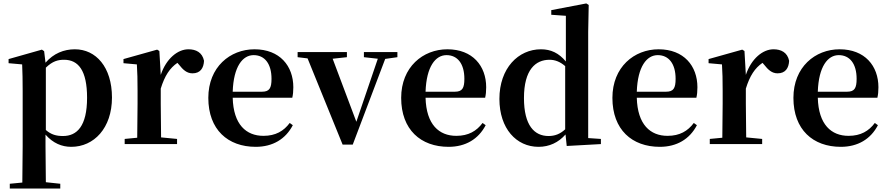

<svg xmlns="http://www.w3.org/2000/svg" viewBox="-20 -839 5172 1118"><path d="M395 16C527 16 632 -93 632 -271C632 -449 538 -552 416 -552C352 -552 292 -528 245 -474L237 -541L224 -550L30 -495V-471L109 -464C111 -415 112 -375 112 -309V14L110 224L37 231V259H331V231L247 222L245 13V-55C289 -5 340 16 395 16ZM247 -445C286 -483 318 -491 353 -491C436 -491 487 -429 487 -270C487 -104 428 -47 347 -47C308 -47 278 -55 247 -82Z M777 0H1011V-30L918 -39L916 -235V-323C939 -398 969 -443 1013 -473L1021 -464C1046 -432 1068 -412 1101 -412C1146 -412 1166 -442 1168 -485C1158 -534 1121 -552 1077 -552C1015 -552 948 -498 916 -403L908 -542L895 -550L699 -495V-471L777 -464C780 -415 781 -377 781 -310V-235C781 -180 780 -95 779 -37L706 -30V0Z M1469 16C1568 16 1643 -29 1685 -110L1667 -123C1632 -76 1585 -48 1514 -48C1414 -48 1339 -113 1335 -270H1682C1686 -288 1688 -306 1688 -331C1688 -455 1609 -552 1462 -552C1320 -552 1193 -449 1193 -269C1193 -84 1307 16 1469 16ZM1335 -305C1340 -452 1393 -518 1457 -518C1521 -518 1561 -468 1561 -380C1561 -326 1549 -305 1506 -305Z M2099 -506 2180 -497 2055 -130 1917 -497 2000 -506V-536H1713V-506L1771 -499L1975 3H2034L2223 -496L2294 -506V-536H2099Z M2592 16C2691 16 2766 -29 2808 -110L2790 -123C2755 -76 2708 -48 2637 -48C2537 -48 2462 -113 2458 -270H2805C2809 -288 2811 -306 2811 -331C2811 -455 2732 -552 2585 -552C2443 -552 2316 -449 2316 -269C2316 -84 2430 16 2592 16ZM2458 -305C2463 -452 2516 -518 2580 -518C2644 -518 2684 -468 2684 -380C2684 -326 2672 -305 2629 -305Z M3280 11 3479 0V-30L3405 -35V-653L3408 -810L3394 -819L3190 -780V-753L3275 -747V-481C3234 -530 3188 -552 3130 -552C2998 -552 2888 -442 2888 -263C2888 -90 2987 16 3116 16C3178 16 3232 -9 3273 -56ZM3271 -86C3241 -58 3210 -47 3174 -47C3092 -47 3031 -108 3031 -268C3031 -434 3099 -491 3180 -491C3211 -491 3241 -480 3271 -454Z M3822 16C3921 16 3996 -29 4038 -110L4020 -123C3985 -76 3938 -48 3867 -48C3767 -48 3692 -113 3688 -270H4035C4039 -288 4041 -306 4041 -331C4041 -455 3962 -552 3815 -552C3673 -552 3546 -449 3546 -269C3546 -84 3660 16 3822 16ZM3688 -305C3693 -452 3746 -518 3810 -518C3874 -518 3914 -468 3914 -380C3914 -326 3902 -305 3859 -305Z M4184 0H4418V-30L4325 -39L4323 -235V-323C4346 -398 4376 -443 4420 -473L4428 -464C4453 -432 4475 -412 4508 -412C4553 -412 4573 -442 4575 -485C4565 -534 4528 -552 4484 -552C4422 -552 4355 -498 4323 -403L4315 -542L4302 -550L4106 -495V-471L4184 -464C4187 -415 4188 -377 4188 -310V-235C4188 -180 4187 -95 4186 -37L4113 -30V0Z M4876 16C4975 16 5050 -29 5092 -110L5074 -123C5039 -76 4992 -48 4921 -48C4821 -48 4746 -113 4742 -270H5089C5093 -288 5095 -306 5095 -331C5095 -455 5016 -552 4869 -552C4727 -552 4600 -449 4600 -269C4600 -84 4714 16 4876 16ZM4742 -305C4747 -452 4800 -518 4864 -518C4928 -518 4968 -468 4968 -380C4968 -326 4956 -305 4913 -305Z"/></svg>

Font: GenRyuMin2 TW B
Style: Regular
Weight: 700
Version: Version 2.100;PS 2.1;hotconv 16.6.51;makeotf.lib2.5.65220 DE